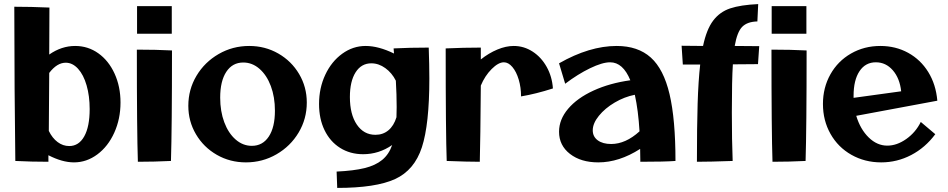

<svg xmlns="http://www.w3.org/2000/svg" viewBox="-20 -790 4639 940"><path d="M570 -288Q570 -208 539.5 -140.5Q509 -73 456.5 -34Q404 5 342 5Q285 5 217 -30V2Q133 2 55 -2Q53 -140 51.5 -355Q50 -570 50 -757Q132 -757 222 -753Q222 -611 221 -523Q281 -565 348 -565Q411 -565 461.5 -529Q512 -493 541 -429.5Q570 -366 570 -288ZM419 -256Q419 -320 404 -372Q389 -424 362 -453.5Q335 -483 302 -483Q259 -483 221 -433L219 -149Q236 -114 262 -94.5Q288 -75 319 -75Q366 -75 392.5 -122.5Q419 -170 419 -256Z M651 -760H821V-625H651ZM650 -547Q746 -547 822 -543Q822 -162 817 -2Q736 2 655 2Q650 -145 650 -547Z M902 -272Q902 -352 942 -419Q982 -486 1050.5 -525.5Q1119 -565 1200 -565Q1278 -565 1342.5 -528Q1407 -491 1444.5 -427.5Q1482 -364 1482 -288Q1482 -208 1442 -141Q1402 -74 1333.5 -34.5Q1265 5 1184 5Q1106 5 1041.5 -32Q977 -69 939.5 -132.5Q902 -196 902 -272ZM1326 -248Q1326 -315 1306 -368.5Q1286 -422 1250.5 -453Q1215 -484 1171 -484Q1118 -484 1088 -438.5Q1058 -393 1058 -312Q1058 -245 1078 -191.5Q1098 -138 1133.5 -107Q1169 -76 1213 -76Q1266 -76 1296 -121.5Q1326 -167 1326 -248Z M2082 -405Q2082 -181 2045.5 -69Q2009 43 1914.5 86.5Q1820 130 1631 130L1628 50Q1712 46 1765 33Q1818 20 1851 -7Q1884 -34 1900 -80Q1835 -35 1758 -35Q1694 -35 1645 -66Q1596 -97 1569 -152.5Q1542 -208 1542 -281Q1542 -359 1572.5 -424Q1603 -489 1655.5 -527Q1708 -565 1770 -565Q1833 -565 1909 -528L1907 -553Q1986 -557 2079 -557Q2082 -472 2082 -405ZM1921 -216Q1922 -231 1922 -266Q1922 -327 1918 -395Q1899 -433 1866.5 -456.5Q1834 -480 1798 -480Q1749 -480 1721 -436Q1693 -392 1693 -315Q1693 -230 1727 -180Q1761 -130 1818 -130Q1855 -130 1881.5 -152Q1908 -174 1921 -216Z M2687 -357Q2603 -330 2531 -318Q2531 -362 2519.5 -400.5Q2508 -439 2488.5 -462Q2469 -485 2447 -485Q2420 -485 2387 -452Q2354 -419 2334 -371Q2332 -104 2329 2Q2269 2 2167 -2Q2162 -135 2162 -553Q2250 -557 2334 -557V-499Q2373 -530 2415 -547.5Q2457 -565 2495 -565Q2545 -565 2587.5 -537.5Q2630 -510 2656.5 -462.5Q2683 -415 2687 -357Z M3115 2Q3115 -41 3114 -61Q3011 5 2909 5Q2824 5 2770.5 -36.5Q2717 -78 2717 -145Q2717 -205 2761.5 -257.5Q2806 -310 2885.5 -346.5Q2965 -383 3066 -397Q3030 -485 2967 -485Q2929 -485 2869 -456Q2809 -427 2747 -380L2717 -480Q2866 -565 2999 -565Q3103 -565 3166 -508.5Q3229 -452 3258 -329Q3287 -206 3287 -2Q3235 2 3115 2ZM3111 -147Q3105 -249 3088 -326Q3037 -316 2989.5 -288Q2942 -260 2912 -223Q2882 -186 2882 -152Q2882 -121 2906.5 -103Q2931 -85 2972 -85Q3043 -85 3111 -147Z M3568 -475Q3563 -400 3563 -240Q3563 -102 3567 -2Q3455 2 3392 2Q3392 -170 3395.5 -282.5Q3399 -395 3408 -474H3323L3317 -566L3422 -565Q3439 -646 3471.5 -689Q3504 -732 3555 -749Q3606 -766 3692 -770L3688 -685Q3639 -684 3614 -659Q3589 -634 3577 -565L3697 -564L3691 -476Z M3758 -760H3928V-625H3758ZM3757 -547Q3853 -547 3929 -543Q3929 -162 3924 -2Q3843 2 3762 2Q3757 -145 3757 -547Z M4488 -193 4559 -133Q4510 -67 4441 -31Q4372 5 4294 5Q4214 5 4148.5 -32Q4083 -69 4046 -134.5Q4009 -200 4009 -281Q4009 -361 4045.5 -426Q4082 -491 4146.5 -528Q4211 -565 4290 -565Q4365 -565 4426 -531.5Q4487 -498 4524.5 -437.5Q4562 -377 4569 -297L4172 -223Q4192 -157 4233 -117Q4274 -77 4324 -77Q4371 -77 4417 -109.5Q4463 -142 4488 -193ZM4159 -321V-311L4392 -343Q4385 -407 4351 -446Q4317 -485 4268 -485Q4217 -485 4188 -441.5Q4159 -398 4159 -321Z"/></svg>

Font: Otomanopee
Style: Regular
Weight: 400
Designer: Das Ende der Wildnis
Foundry: Gutenberg Labo
Version: Version 3.000